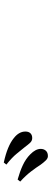

<svg xmlns="http://www.w3.org/2000/svg" viewBox="360 -1248 279 1040"><g transform="rotate(-90 500.0 -728.5)"><path d="M174 -609Q162 -609 151 -620Q140 -631 127 -649Q113 -671 91 -700Q69 -729 36 -759L47 -773Q90 -761 124.5 -745Q159 -729 183 -705Q213 -676 213 -648Q213 -631 203 -620Q193 -609 174 -609ZM272 -694Q257 -694 246.5 -705Q236 -716 222 -735Q207 -753 187 -778Q167 -803 128 -834L139 -848Q185 -838 217.5 -824.5Q250 -811 271 -794Q307 -766 307 -731Q307 -713 297.5 -703.5Q288 -694 272 -694Z"/></g></svg>

Font: Noto Serif TC
Style: Bold
Weight: 700
Designer: Ryoko NISHIZUKA 西塚涼子 (kana & ideographs); Frank Grießhammer (Latin, Greek & Cyrillic); Wenlong ZHANG 张文龙 (bopomofo); San
Foundry: Adobe
Version: Version 2.002-H1;hotconv 1.1.0;makeotfexe 2.6.0